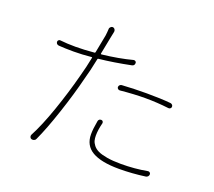

<svg xmlns="http://www.w3.org/2000/svg" viewBox="-130 -947 1259 1130"><g transform="rotate(20 500.0 -382.0)"><path d="M558.6 -438.5Q551.8 -438.5 546.9 -442.9Q542 -447.3 542 -453.1Q542 -460.9 546.9 -465.8Q551.8 -470.7 558.6 -471.7Q635.7 -476.6 712.9 -476.6Q803.7 -476.6 865.2 -470.7Q872.1 -469.7 877 -464.4Q881.8 -459 880.9 -452.1Q880.9 -446.3 875.5 -441.9Q870.1 -437.5 863.3 -438.5Q791 -447.3 716.8 -447.3Q646.5 -447.3 558.6 -438.5ZM575.2 -634.8Q582 -635.7 586.9 -631.8Q591.8 -627.9 591.8 -622.1Q591.8 -604.5 575.2 -601.6Q469.7 -580.1 377 -570.3Q373 -570.3 372.1 -565.4Q355.5 -483.4 340.8 -433.6Q314.5 -327.1 272.9 -202.6Q231.4 -78.1 196.3 -2.9Q193.4 4.9 185.5 7.8Q180.7 9.8 175.8 9.8Q172.9 9.8 168.9 8.8Q162.1 6.8 159.2 -0.5Q156.2 -7.8 159.2 -14.6Q199.2 -89.8 240.2 -208Q281.2 -326.2 310.5 -438.5Q328.1 -502 339.8 -562.5Q340.8 -564.5 339.4 -565.4Q337.9 -566.4 336.9 -566.4Q276.4 -560.5 224.6 -560.5Q172.9 -560.5 131.8 -563.5Q124 -564.5 119.1 -569.3Q114.3 -574.2 114.3 -582Q114.3 -587.9 119.1 -592.3Q124 -596.7 129.9 -595.7Q172.9 -590.8 226.6 -590.8Q278.3 -590.8 343.8 -596.7Q347.7 -596.7 348.6 -601.6Q367.2 -693.4 370.1 -712.9Q373 -733.4 374 -755.9Q374 -763.7 380.9 -769.5Q385.7 -774.4 392.6 -774.4Q393.6 -774.4 394.5 -774.4Q402.3 -773.4 406.7 -766.6Q411.1 -759.8 410.2 -752Q405.3 -731.4 401.4 -709Q389.6 -647.5 380.9 -604.5Q380.9 -602.5 381.8 -601.6Q382.8 -600.6 384.8 -600.6Q490.2 -612.3 575.2 -634.8ZM498 -224.6Q499 -230.5 504.9 -235.4Q509.8 -238.3 515.6 -238.3Q515.6 -238.3 516.6 -238.3Q523.4 -238.3 526.9 -232.9Q530.3 -227.5 529.3 -221.7Q517.6 -176.8 517.6 -140.6Q517.6 -124 521 -110.4Q524.4 -96.7 536.1 -81.5Q547.9 -66.4 568.4 -56.6Q588.9 -46.9 625.5 -40.5Q662.1 -34.2 712.9 -34.2Q799.8 -34.2 877.9 -48.8Q884.8 -49.8 889.6 -45.4Q894.5 -41 894.5 -35.2Q894.5 -27.3 889.6 -21.5Q883.8 -15.6 877 -14.6Q793.9 -2.9 711.9 -2.9Q600.6 -2.9 544.4 -35.6Q488.3 -68.4 488.3 -138.7Q488.3 -171.9 498 -224.6Z"/></g></svg>

Font: Gen Jyuu Gothic ExtraLight
Style: Regular
Weight: 100
Designer: [Source Han Sans]
Ryoko NISHIZUKA  (kana & ideographs); Paul D. Hunt (Latin, Greek & Cyrillic); Wenlong ZHANG  (bopomofo
Version: Version 1.002.20150607